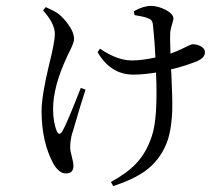

<svg xmlns="http://www.w3.org/2000/svg" viewBox="-20 -570 743 651"><path d="M364 61 356 47Q411 17 441 -15Q476 -52 494 -106Q516 -167 509 -324Q465 -317 432 -317Q355 -317 311 -393L319 -405Q377 -365 428 -365Q460 -365 507 -375Q505 -423 499 -482Q498 -503 484 -507Q473 -513 440 -518Q437 -519 436 -519L434 -532Q466 -550 492 -550Q515 -550 541 -537Q568 -523 568 -507Q568 -502 564 -490Q558 -472 557 -458Q556 -441 558 -391Q558 -389 558 -388Q584 -398 594 -403Q607 -409 621 -416Q630 -420 632 -420Q648 -420 661 -413Q675 -405 675 -393Q675 -375 651 -364L650 -363Q598 -343 560 -335Q560 -330 561 -320Q565 -237 564 -195Q561 -121 543 -80Q520 -25 472 10Q431 39 364 61ZM203 18Q181 18 162 -13Q121 -88 121 -193Q121 -246 147 -353Q166 -428 166 -455Q166 -490 126 -535L135 -546Q162 -534 177 -524Q195 -510 210 -489Q231 -461 231 -438Q231 -423 210 -384Q208 -379 207 -377Q160 -277 160 -200Q160 -156 173 -124Q182 -109 191 -124Q206 -149 254 -272L270 -266Q254 -218 226 -121L225 -119Q218 -95 218 -70Q218 -59 223 -41Q229 -20 229 -7Q229 18 203 18Z"/></svg>

Font: GenRyuMin TW R
Style: Regular
Weight: 400
Version: Version 1.501;PS 1;hotconv 16.6.51;makeotf.lib2.5.65220